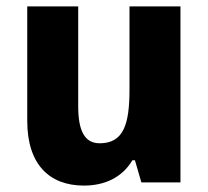

<svg xmlns="http://www.w3.org/2000/svg" viewBox="-20 -620 650 599"><path d="M543 -600H384V-341C384 -233 366 -173 291 -173C244 -173 224 -212 224 -288V-600H65V-243C65 -107 134 -41 242 -41C306 -41 361 -66 393 -120H401L421 -51H543Z"/></svg>

Font: Noto Sans Tamil UI SemiCondensed ExtraBold
Style: Regular
Weight: 800
Width: 4
Designer: Jelle Bosma - Monotype Design Team
Foundry: Monotype Imaging Inc.
Version: Version 2.004